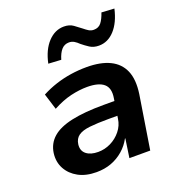

<svg xmlns="http://www.w3.org/2000/svg" viewBox="-136 -858 906 979"><g transform="rotate(-20 317.0 -368.5)"><path d="M222 10Q165 10 124.5 -12Q84 -34 63.5 -71.5Q43 -109 49 -156Q56 -206 92.5 -238Q129 -270 198.5 -285Q268 -300 371 -300H449L438 -224H371Q310 -224 269 -219.5Q228 -215 207 -200Q186 -185 182 -155Q178 -121 201 -102.5Q224 -84 265 -84Q301 -84 333.5 -100Q366 -116 389 -144.5Q412 -173 417 -209L433 -314Q442 -367 414 -391Q386 -415 324 -415Q282 -415 235 -404Q188 -393 136 -365L109 -452Q147 -472 187 -485Q227 -498 269.5 -504.5Q312 -511 356 -511Q432 -511 481.5 -487Q531 -463 552 -414.5Q573 -366 562 -290L516 0H403L418 -102H416Q398 -68 368.5 -42.5Q339 -17 302.5 -3.5Q266 10 222 10ZM248 -590 179 -594Q194 -665 231.5 -705Q269 -745 318 -745Q348 -745 368 -730.5Q388 -716 406 -702Q418 -692 430 -684.5Q442 -677 457 -677Q483 -677 497.5 -695.5Q512 -714 523 -747L592 -743Q576 -672 539.5 -632Q503 -592 454 -592Q425 -592 404.5 -605.5Q384 -619 367 -633Q355 -645 342.5 -652.5Q330 -660 315 -660Q290 -660 274 -642Q258 -624 248 -590Z"/></g></svg>

Font: Nunito Sans 7pt
Style: Bold Italic
Weight: 700
Italic angle: -9°
Version: Version 3.101;gftools[0.9.27]